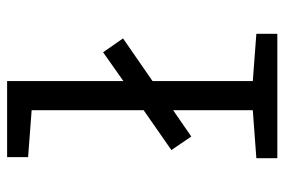

<svg xmlns="http://www.w3.org/2000/svg" viewBox="-150 -650 800 540"><g transform="rotate(-90 250.0 -380.0)"><path d="M425 -59V0H75V-59L210 -69V-293L136 -242L98 -298L210 -376V-691L78 -701V-760H292V-433L373 -490L412 -434L292 -351V-69Z"/></g></svg>

Font: Noto Sans Mono UI Cond
Style: Regular
Weight: 400
Width: 3
Monospace: yes
Designer: Monotype Design team
Foundry: Monotype Imaging Inc.
Version: Version 1.000